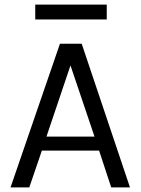

<svg xmlns="http://www.w3.org/2000/svg" viewBox="-20 -819 614 839"><path d="M548 0H466L413 -161H163L108 0H26L242 -628H337ZM393 -222 288 -533 183 -222ZM446.5 -734H134V-799H446.5Z"/></svg>

Font: Betina Sans
Style: Regular
Weight: 400
Designer: Jonathan Pinhorn (font) & Cristiano Sobral (main changes)
Version: Version 2.001;April 28, 2021;FontCreator 13.0.0.2655 32-bit;